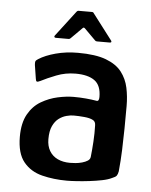

<svg xmlns="http://www.w3.org/2000/svg" viewBox="-49 -676 570 724"><g transform="rotate(5 236.5 -314.0)"><path d="M231 7Q181 7 137 -4Q93 -15 66.5 -47.5Q40 -80 40 -143Q40 -195 58.5 -228Q77 -261 107 -278.5Q137 -296 169.5 -303Q202 -310 229 -310Q253 -310 275.5 -308Q298 -306 315 -303Q326 -300 326 -318Q326 -362 301 -380Q276 -398 229 -398Q191 -398 156.5 -384.5Q122 -371 99 -359Q89 -354 85.5 -355.5Q82 -357 81 -366L73 -417Q72 -427 73.5 -431Q75 -435 83 -440Q108 -456 147 -466.5Q186 -477 231 -477Q298 -477 337.5 -462Q377 -447 397 -421Q417 -395 424 -362Q431 -329 431 -293Q431 -248 430.5 -207Q430 -166 428.5 -126Q427 -86 423 -45Q421 -34 417 -28.5Q413 -23 400 -18Q386 -11 363.5 -6.5Q341 -2 316 1Q291 4 268.5 5.5Q246 7 231 7ZM237 -61Q246 -61 258 -62Q270 -63 282.5 -66.5Q295 -70 303.5 -75.5Q312 -81 313 -90Q316 -116 318 -148.5Q320 -181 319 -210Q319 -225 308 -230Q297 -236 275.5 -238Q254 -240 235 -240Q223 -240 208 -236Q193 -232 179.5 -222Q166 -212 157 -193Q148 -174 148 -143Q148 -117 159 -98.5Q170 -80 190 -70.5Q210 -61 237 -61ZM142 -526Q138 -526 137 -529Q136 -532 138 -534L212 -631Q215 -635 219 -635H270Q275 -635 277 -631L351 -534Q353 -532 352.5 -529Q352 -526 347 -526H298Q293 -526 290 -530L249 -571Q244 -576 240 -571L199 -530Q196 -526 191 -526Z"/></g></svg>

Font: Glory Thin SemiBold
Style: Regular
Weight: 600
Version: Version 1.011